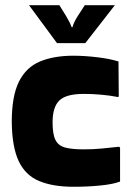

<svg xmlns="http://www.w3.org/2000/svg" viewBox="-20 -714 509 734"><path d="M439 -150V-20Q414 -10 365 -5Q316 0 261 0Q182 0 129.5 -22Q77 -44 51.5 -98Q26 -152 25 -248Q25 -347 52.5 -402Q80 -457 133 -479Q186 -501 260 -501Q304 -501 353 -495Q402 -489 433 -479L434 -345L431 -343Q401 -349 367 -352Q333 -355 300 -355Q233 -355 207 -330Q181 -305 181 -246Q181 -201 192 -179Q203 -157 229 -150Q255 -143 300 -143Q335 -143 367 -146Q399 -149 435 -153ZM419 -694 306 -549H198L91 -694H207Q218 -677 232.5 -653Q247 -629 254 -610H257Q262 -629 277.5 -653Q293 -677 304 -694Z"/></svg>

Font: Bakbak One
Style: Regular
Weight: 400
Designer: Saumya Kishore and Sanchit Sawaria
Foundry: A Good Feeling
Version: Version 1.003; ttfautohint (v1.8.3)